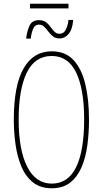

<svg xmlns="http://www.w3.org/2000/svg" viewBox="-20 -999 551 1029"><path d="M141 -954V-979H347V-954ZM120 -792Q125 -833 138.5 -862Q152 -891 189 -891Q212 -891 226.5 -880Q241 -869 251 -854.5Q261 -840 272 -829Q283 -818 299 -818Q322 -818 333 -841Q344 -864 347 -892H372Q369 -843 348.5 -818Q328 -793 299 -793Q278 -793 264 -804Q250 -815 239 -830Q228 -845 216.5 -856Q205 -867 189 -867Q166 -867 156.5 -842Q147 -817 145 -792ZM457 -358Q457 -286 448 -219.5Q439 -153 416.5 -101.5Q394 -50 355.5 -20Q317 10 257 10Q197 10 157.5 -21Q118 -52 95.5 -104.5Q73 -157 63.5 -223Q54 -289 54 -358Q54 -541 106.5 -632.5Q159 -724 257 -724Q331 -724 374.5 -676.5Q418 -629 437.5 -546.5Q457 -464 457 -358ZM80 -358Q80 -195 126 -105Q172 -15 257 -15Q345 -15 388 -103Q431 -191 431 -358Q431 -522 388 -610.5Q345 -699 257 -699Q167 -699 123.5 -609.5Q80 -520 80 -358Z"/></svg>

Font: Noto Sans ExtraCondensed Thin
Style: Regular
Weight: 100
Width: 2
Designer: Monotype Design Team
Foundry: Monotype Imaging Inc.
Version: Version 2.013; ttfautohint (v1.8.4.7-5d5b)